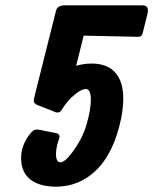

<svg xmlns="http://www.w3.org/2000/svg" viewBox="-20 -684 571 715"><path d="M263.7 -439Q292 -447.3 321.3 -447.3Q366.2 -447.3 394.5 -427.2Q439 -395 439 -316.9Q439 -284.7 431.6 -245.1Q404.8 -113.8 336.4 -48.3Q273.9 10.7 189.5 11.2Q136.7 11.2 103.5 -8.3Q58.6 -35.2 58.6 -95.7Q58.6 -147.5 97.7 -192.4Q98.1 -192.9 99.1 -193.8Q107.4 -203.1 124 -201.2L182.6 -189.5Q186 -189 189 -188.5Q207 -184.1 199.2 -165Q189 -135.7 188.5 -111.8Q188.5 -79.6 204.6 -79.6Q221.7 -79.6 249.5 -117.2Q287.1 -168 301.8 -218.8Q318.4 -274.4 318.4 -314Q317.9 -352.5 299.8 -352.5Q284.2 -352.5 261.7 -334.5Q230 -309.6 209 -273.4Q202.1 -262.7 188.5 -265.6L119.1 -293Q110.8 -296.4 106.9 -303.2Q104.5 -308.6 108.4 -324.7L188.5 -643.6Q193.4 -663.1 217.8 -664.1H509.8Q513.2 -664.1 517.1 -663.6Q536.6 -660.2 528.3 -628.9L512.7 -566.4Q510.3 -556.6 508.3 -553.2Q504.9 -546.9 493.2 -546.9L291.5 -551.3Z"/></svg>

Font: Allan
Style: Bold
Weight: 500
Italic angle: -14.3°
Version: Version 1.002